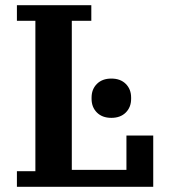

<svg xmlns="http://www.w3.org/2000/svg" viewBox="-20 -718 652 738"><path d="M45 -60H116V-638H45V-698H331V-638H256V-65H466V-197H569V0H45ZM408 -265Q373 -265 352.5 -285.5Q332 -306 332 -338V-343Q332 -375 352.5 -395.5Q373 -416 408 -416Q443 -416 463.5 -395.5Q484 -375 484 -343V-338Q484 -306 463.5 -285.5Q443 -265 408 -265Z"/></svg>

Font: IBM Plex Serif SemiBold
Style: Regular
Weight: 600
Designer: Mike Abbink, Paul van der Laan, Pieter van Rosmalen
Foundry: Bold Monday
Version: Version 2.5